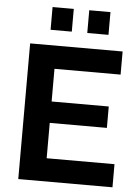

<svg xmlns="http://www.w3.org/2000/svg" viewBox="-60 -955 721 1001"><g transform="rotate(5 300.5 -454.5)"><path d="M567 -121V0H74V-710H558V-589H212V-418H511V-306H212V-121ZM174 -790V-909H285V-790ZM366 -790V-909H477V-790Z"/></g></svg>

Font: Raleway Thin
Style: Bold
Weight: 700
Version: Version 4.026